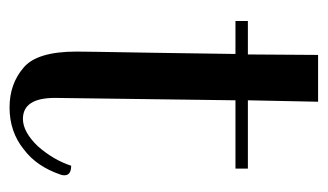

<svg xmlns="http://www.w3.org/2000/svg" viewBox="-162 -513 686 402"><g transform="rotate(90 181.0 -312.0)"><path d="M293 -19Q329 -46 346 -97Q347 -100 347 -104Q347 -118 327 -118Q315 -81 286 -48Q256 -17 229 -17Q185 -17 185 -84Q185 -104 190 -462H333V-488H190L193 -635H95L94 -488H24V-462H93Q92 -376 90.5 -291.5Q89 -207 88.5 -171Q88 -135 88 -129Q88 -46 122 -18Q156 11 205 11Q256 11 293 -19Z"/></g></svg>

Font: Rufina
Style: Regular
Weight: 400
Designer: Martin Sommaruga
Foundry: Martin Sommaruga
Version: Version